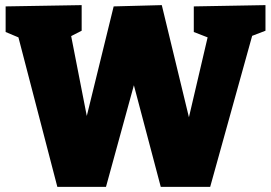

<svg xmlns="http://www.w3.org/2000/svg" viewBox="-20 -730 1058 750"><path d="M737 -705 1017 -710V-610L965 -590L801 0H608L503 -397L394 0H204L52 -584L2 -605V-705L299 -710V-610L258 -589L319 -277L424 -705L612 -710L718 -272L791 -584L737 -605Z"/></svg>

Font: Bitter Pro Black
Style: Regular
Weight: 900
Designer: Sol Matas, and Bitter project Authors
Foundry: Sol Matas
Version: Version 1.010